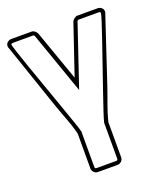

<svg xmlns="http://www.w3.org/2000/svg" viewBox="-152 -787 735 874"><g transform="rotate(-20 215.5 -350.0)"><path d="M171 -17H266Q274 -17 274 -25Q274 -28 274 -42Q274 -56 274 -75.5Q274 -95 274 -116.5Q274 -138 274 -156Q274 -174 274 -186.5Q274 -199 274 -199Q277 -213 290 -252Q303 -291 320.5 -342Q338 -393 357.5 -449.5Q377 -506 393.5 -554Q410 -602 420.5 -635Q431 -668 431 -673Q431 -680 424 -680H325Q320 -680 318 -674L218 -378L113 -677Q111 -683 105 -683H8Q5 -683 2 -681.5Q-1 -680 -1 -677Q-1 -673 10 -639.5Q21 -606 38 -557Q55 -508 75.5 -451Q96 -394 114 -342Q132 -290 146 -250.5Q160 -211 163 -197V-25Q163 -17 171 -17ZM-18 -668V-667Q-20 -673 -20 -677Q-20 -688 -11.5 -695Q-3 -702 8 -702H105Q113 -702 120.5 -696.5Q128 -691 131 -683V-684L218 -438L300 -680Q302 -686 310.5 -692.5Q319 -699 325 -699H424Q435 -699 443 -692Q451 -685 451 -674Q451 -670 449 -664V-665L345 -352Q337 -329 330.5 -310.5Q324 -292 317.5 -274.5Q311 -257 305 -238Q299 -219 293 -196Q293 -195 293 -183.5Q293 -172 293 -154Q293 -136 293 -114.5Q293 -93 293 -74.5Q293 -56 293 -42Q293 -28 293 -25Q293 -14 285 -6Q277 2 266 2H171Q160 2 152 -6Q144 -14 144 -25V-194Q138 -218 132 -236.5Q126 -255 119 -273Q112 -291 105 -310Q98 -329 90 -352Z"/></g></svg>

Font: RonaldsonGothicLicht
Style: Regular
Weight: 400
Designer: Mr. Robertson for MacKellar, Smiths & Jordan Co. Philadelphia
Foundry: CAT-Fonts Peter Wiegel
Version: 1.000